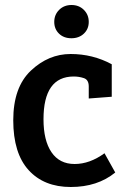

<svg xmlns="http://www.w3.org/2000/svg" viewBox="-20 -734 511 768"><path d="M398 -121 441 -44Q370 14 263 14Q156 14 94.5 -53.5Q33 -121 33 -253Q33 -385 103.5 -451.5Q174 -518 262.5 -518Q351 -518 427 -477V-347L335 -340V-388Q335 -415 315.5 -421.5Q296 -428 275 -428Q154 -428 154 -257Q154 -172 186 -125Q218 -78 278.5 -78Q339 -78 398 -121ZM265.5 -581Q235 -581 216 -599.5Q197 -618 197 -646.5Q197 -675 216.5 -694.5Q236 -714 266 -714Q296 -714 315.5 -694.5Q335 -675 335 -646.5Q335 -618 315.5 -599.5Q296 -581 265.5 -581Z"/></svg>

Font: Bree Serif
Style: Regular
Weight: 400
Designer: Veronika Burian, Jos Scaglione
Foundry: TypeTogether
Version: Version 1.001